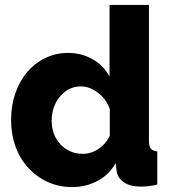

<svg xmlns="http://www.w3.org/2000/svg" viewBox="-20 -750 694 780"><path d="M450 -87 453 -60Q457 -27 483 -9.5Q509 8 551 8Q586 8 619 0V-135Q600 -137 592.5 -146.5Q585 -156 585 -180V-730H425V-439Q401 -484 356 -509.5Q311 -535 257 -535Q207 -535 164.5 -514.5Q122 -494 90 -457Q59 -420 42 -370Q25 -320 25 -263Q25 -205 43 -155Q61 -105 95 -68Q129 -31 174.5 -10.5Q220 10 273 10Q329 10 376 -15Q423 -40 450 -87ZM226 -163Q190 -202 190 -260Q190 -288 198.5 -313Q207 -338 223 -357Q258 -399 308 -399Q344 -399 377.5 -373.5Q411 -348 426 -308V-198Q410 -165 380 -145Q350 -125 316 -125Q289 -125 266 -135Q243 -145 226 -163Z"/></svg>

Font: RT Raleway ExtraBold
Style: Regular
Weight: 400
Designer: Matt McInerney, Pablo Impallari, Rodrigo Fuenzalida — Edited by Milan Moffatt in April 2016
Foundry: Matt McInerney, Pablo Impallari, Rodrigo Fuenzalida — Edited by Milan Moffatt in April 2016
Version: Version 3.001